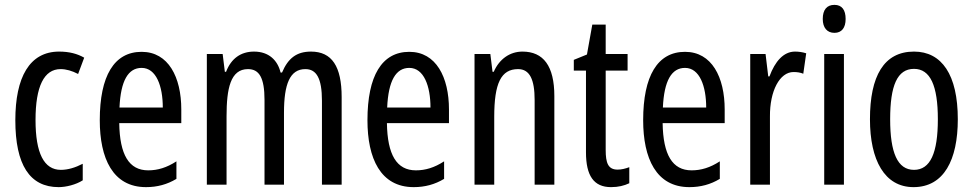

<svg xmlns="http://www.w3.org/2000/svg" viewBox="-20 -759 3998 789"><path d="M221 10C251 10 292 0 320 -18V-86C289 -70 259 -61 230 -61C161 -61 126 -129 126 -266C126 -404 161 -475 229 -475C252 -475 276 -468 301 -455L326 -522C298 -538 265 -547 223 -547C101 -547 43 -441 43 -265C43 -82 102 10 221 10Z M562 -546C449 -546 390 -447 390 -265C390 -109 443 10 580 10C626 10 667 -1 705 -24V-96C665 -70 628 -59 589 -59C510 -59 472 -123 470 -253H725V-309C725 -442 672 -546 562 -546ZM562 -480C622 -480 649 -405 649 -317H471C476 -428 507 -480 562 -480Z M1258 -547C1199 -547 1164 -520 1139 -461H1133C1121 -511 1085 -547 1024 -547C970 -547 930 -519 909 -464H904L895 -537H830V0H911V-281C911 -395 927 -475 999 -475C1045 -475 1067 -440 1067 -348V0H1147V-296C1147 -413 1171 -475 1235 -475C1280 -475 1303 -438 1303 -345V0H1384V-360C1384 -486 1344 -547 1258 -547Z M1662 -546C1549 -546 1490 -447 1490 -265C1490 -109 1543 10 1680 10C1726 10 1767 -1 1805 -24V-96C1765 -70 1728 -59 1689 -59C1610 -59 1572 -123 1570 -253H1825V-309C1825 -442 1772 -546 1662 -546ZM1662 -480C1722 -480 1749 -405 1749 -317H1571C1576 -428 1607 -480 1662 -480Z M2127 -547C2076 -547 2032 -517 2009 -464H2004L1995 -537H1930V0H2011V-279C2011 -417 2039 -475 2109 -475C2157 -475 2177 -432 2177 -348V0H2258V-364C2258 -488 2213 -547 2127 -547Z M2518 -62C2479 -62 2469 -89 2469 -143V-469H2559V-537H2469V-658H2414L2392 -535L2338 -513V-469H2388V-133C2388 -37 2420 10 2491 10C2521 10 2545 4 2566 -6V-72C2550 -66 2534 -62 2518 -62Z M2795 -546C2682 -546 2623 -447 2623 -265C2623 -109 2676 10 2813 10C2859 10 2900 -1 2938 -24V-96C2898 -70 2861 -59 2822 -59C2743 -59 2705 -123 2703 -253H2958V-309C2958 -442 2905 -546 2795 -546ZM2795 -480C2855 -480 2882 -405 2882 -317H2704C2709 -428 2740 -480 2795 -480Z M3247 -547C3200 -547 3165 -507 3142 -445H3137L3126 -537H3063V0H3144V-280C3143 -385 3184 -463 3241 -463C3256 -463 3269 -461 3281 -456L3293 -540C3277 -545 3262 -547 3247 -547Z M3409 -739C3378 -739 3361 -719 3361 -681C3361 -645 3379 -624 3409 -624C3439 -624 3455 -645 3455 -681C3455 -718 3440 -739 3409 -739ZM3448 -537H3367V0H3448Z M3916 -269C3916 -452 3850 -547 3736 -547C3612 -547 3555 -446 3555 -269C3555 -101 3615 10 3734 10C3859 10 3916 -102 3916 -269ZM3638 -269C3638 -407 3667 -476 3736 -476C3803 -476 3834 -407 3834 -269C3834 -130 3803 -61 3736 -61C3668 -61 3638 -132 3638 -269Z"/></svg>

Font: Noto Sans Myanmar UI ExtraCondensed
Style: Regular
Weight: 400
Width: 2
Designer: Monotype Design Team
Foundry: Monotype Imaging Inc.
Version: Version 2.103